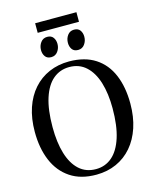

<svg xmlns="http://www.w3.org/2000/svg" viewBox="-150 -1149 1006 1258"><g transform="rotate(-15 353.0 -519.5)"><path d="M346.5 11.5Q240 12 168.8 -35.8Q97.5 -83.5 62 -168.2Q26.5 -253 26.5 -363.5Q26.5 -454 50.8 -525.8Q75 -597.5 119.8 -648Q164.5 -698.5 226.2 -725.2Q288 -752 362.5 -752Q468.5 -751.5 539 -705.8Q609.5 -660 644.5 -576.8Q679.5 -493.5 679.5 -382Q679.5 -292 655.5 -219.5Q631.5 -147 587.2 -95.5Q543 -44 481.8 -16.5Q420.5 11 346.5 11.5ZM351.5 -24.5Q415 -24.5 461.5 -64.5Q508 -104.5 533.5 -184Q559 -263.5 559 -382Q559 -482 536 -557Q513 -632 467.2 -674Q421.5 -716 354 -716Q291 -716 244.5 -677.2Q198 -638.5 172.5 -560.2Q147 -482 147 -363.5Q147 -259.5 170 -183.5Q193 -107.5 238.5 -66Q284 -24.5 351.5 -24.5ZM257.5 -809Q231 -809 217.8 -827Q204.5 -845 204.5 -871Q204.5 -900 221 -922.2Q237.5 -944.5 265.5 -944.5H266.5Q293 -944.5 306.2 -926.5Q319.5 -908.5 319.5 -882.5Q319.5 -854 303 -831.5Q286.5 -809 258.5 -809ZM440 -809Q413 -809 400 -827Q387 -845 387 -871Q387 -900 403.2 -922.2Q419.5 -944.5 447.5 -944.5H448.5Q475.5 -944.5 488.5 -926.5Q501.5 -908.5 501.5 -882.5Q501.5 -854 485.2 -831.5Q469 -809 441 -809ZM493 -1051V-986H213V-1051Z"/></g></svg>

Font: Merriweather 96pt
Style: Regular
Weight: 400
Version: Version 2.100